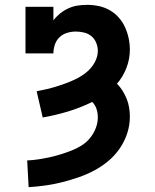

<svg xmlns="http://www.w3.org/2000/svg" viewBox="-20 -763 640 791"><path d="M98 8 92 -102Q115 -103 138 -106.5Q161 -110 184 -115Q207 -120 229.5 -127Q252 -134 274 -142.5Q296 -151 316 -163.5Q336 -176 351 -194.5Q366 -213 374.5 -235Q383 -257 383 -280Q383 -298 377.5 -314.5Q372 -331 360 -343Q311 -319 259.5 -303.5Q208 -288 156 -279L131 -387Q151 -391 171 -395.5Q191 -400 210.5 -406Q230 -412 249 -419Q268 -426 286.5 -434.5Q305 -443 322 -454.5Q339 -466 352.5 -481Q366 -496 374.5 -515Q383 -534 383 -554Q383 -571 376 -587.5Q369 -604 356 -614.5Q343 -625 326 -629Q309 -633 292 -633Q274 -633 256 -627.5Q238 -622 225 -609.5Q212 -597 206 -579Q200 -561 200 -543H85V-735H200V-679Q212 -695 227.5 -707.5Q243 -720 261.5 -728.5Q280 -737 299.5 -740Q319 -743 339 -743Q363 -743 387 -738Q411 -733 432 -721Q453 -709 469 -691Q485 -673 495 -651Q505 -629 510 -605.5Q515 -582 515 -558Q515 -520 501 -483.5Q487 -447 462 -418Q475 -405 485 -389Q495 -373 502 -355.5Q509 -338 512 -319.5Q515 -301 515 -282Q515 -247 504 -213.5Q493 -180 473 -151Q453 -122 426 -99.5Q399 -77 368 -60.5Q337 -44 303.5 -32.5Q270 -21 236.5 -12.5Q203 -4 168 1Q133 6 98 8Z"/></svg>

Font: Iosevka HT Extrabold Extended
Style: Regular
Weight: 800
Width: 7
Monospace: yes
Designer: Belleve Invis
Foundry: Belleve Invis
Version: Version 32.3.0; ttfautohint (v1.8.4)